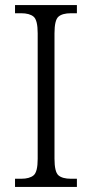

<svg xmlns="http://www.w3.org/2000/svg" viewBox="-20 -734 362 754"><path d="M39 0V-32H63Q96 -32 112 -45.5Q128 -59 128 -110V-603Q128 -655 112 -668.5Q96 -682 63 -682H39V-714H282V-682H259Q225 -682 209.5 -668.5Q194 -655 194 -603V-111Q194 -59 209.5 -45.5Q225 -32 259 -32H282V0Z"/></svg>

Font: Noto Serif Armenian SemiCondensed Light
Style: Regular
Weight: 300
Width: 4
Designer: Monotype Design Team
Foundry: Monotype Imaging Inc.
Version: Version 2.008; ttfautohint (v1.8.4.7-5d5b)